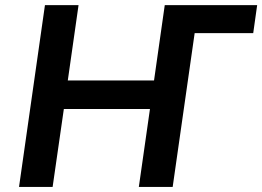

<svg xmlns="http://www.w3.org/2000/svg" viewBox="-20 -739 1037 759"><path d="M188 0 232.4 -308.1H572.8L528.8 0H662.6L749.5 -607.9H981L996.6 -718.8H631.3L588.9 -420.9H248L290.5 -718.8H157.7L55.2 0Z"/></svg>

Font: Winston SemiBold
Style: Italic
Weight: 600
Italic angle: -8.13011°
Designer: Vernon Adams, Kim Jin-seong, David Berlow, Cristiano Sobral
Foundry: The Winston Project Authors
Version: Version 3.004